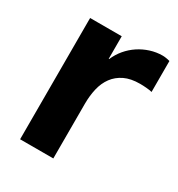

<svg xmlns="http://www.w3.org/2000/svg" viewBox="-134 -620 657 709"><g transform="rotate(30 194.5 -265.5)"><path d="M189 -517.1V-420.9H190.9Q201.2 -445.3 218.3 -465.6Q235.4 -485.8 257.1 -500.2Q278.8 -514.6 304.2 -522.7Q329.6 -530.8 356 -530.8Q362.8 -530.8 370.8 -529.5Q378.9 -528.3 387.2 -525.9V-394Q377.4 -396.5 363 -397.7Q348.6 -398.9 335.9 -398.9Q296.4 -398.9 269.8 -386Q243.2 -373 226.6 -350.6Q210 -328.1 202.9 -297.9Q195.8 -267.6 195.8 -232.9V0H54.2V-517.1Z"/></g></svg>

Font: XB Khoramshahr
Style: Bold
Weight: 700
Designer: Behnam
Foundry: Irmug
Version: Version 8.005 2009